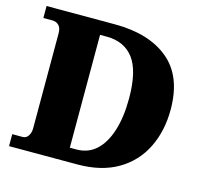

<svg xmlns="http://www.w3.org/2000/svg" viewBox="-103 -829 1003 945"><g transform="rotate(15 398.0 -357.0)"><path d="M21 0V-61H74Q92 -61 102.5 -77Q113 -93 113 -115V-599Q113 -627 100 -640Q87 -653 66 -653H21V-714H369Q543 -714 643 -631.5Q743 -549 743 -379Q743 -270 700.5 -184Q658 -98 574.5 -49Q491 0 369 0ZM345 -70Q406 -70 447 -108.5Q488 -147 509.5 -216.5Q531 -286 531 -379Q531 -519 483.5 -582Q436 -645 346 -645H312V-70Z"/></g></svg>

Font: Noto Serif Devanagari Black
Style: Regular
Weight: 900
Designer: Universal Thirst, Indian Type Foundry and the Monotype Design Team
Foundry: Monotype Imaging Inc.
Version: Version 2.004; ttfautohint (v1.8.4.7-5d5b)